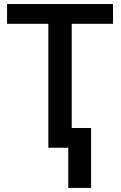

<svg xmlns="http://www.w3.org/2000/svg" viewBox="-20 -734 601 954"><path d="M319.3 0H220.2V-615.7H15.1V-713.9H541.5V-615.7H336.4V-98.1H432.6V199.7H319.3Z"/></svg>

Font: Viking Open Sans Light
Style: Bold
Weight: 600
Foundry: Ascender Corporation
Version: Version 2.001